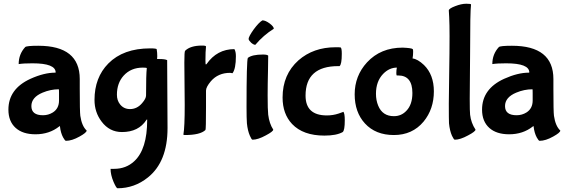

<svg xmlns="http://www.w3.org/2000/svg" viewBox="-20 -697 3035 1028"><path d="M407 -223Q407 -98 410 -77Q418 -22 444 2Q444 13 406 34Q365 57 333 57Q328 57 318 39Q305 15 301 -20Q301 -22 300 -22Q299 -22 297 -20Q244 22 170 22Q102 22 64 -12Q25 -47 25 -110Q25 -221 143 -275Q216 -308 276 -308Q277 -308 278 -309Q278 -358 154 -358Q105 -358 81 -354H80Q80 -407 115 -445Q122 -452 185 -452Q407 -452 407 -274ZM296 -197Q296 -219 295 -219Q251 -219 208 -201Q148 -176 148 -129Q148 -80 210 -80Q239 -80 263 -95Q296 -116 296 -159Z M591 207Q655 207 699 166Q768 102 768 -54Q768 -58 767 -58Q766 -58 764 -55Q722 10 633 10Q566 10 524 -46Q486 -96 486 -162Q486 -282 560 -357Q640 -438 784 -438Q819 -438 819 -433Q822 -416 822 -396L821 -381H832Q864 -381 875 -375L877 -11Q877 169 772 253Q700 311 609 311Q603 311 588 277Q572 239 572 207ZM745 -335Q681 -335 642 -292Q606 -252 606 -190Q606 -159 623 -138Q643 -113 676 -113Q714 -113 741 -145Q762 -169 762 -186Q762 -300 766 -332Q766 -335 745 -335Z M1225 -305Q1222 -306 1212 -307Q1148 -307 1109 -262Q1083 -231 1083 -212V-124Q1083 -4 1080 -1Q1052 26 970 26Q962 26 962 23Q969 -16 969 -135L967 -362Q967 -421 971 -425Q999 -453 1062 -453Q1083 -453 1083 -448Q1080 -421 1080 -375Q1080 -352 1082 -352Q1084 -352 1086 -354Q1142 -434 1235 -434Q1243 -421 1243 -396Q1243 -329 1225 -305Z M1325 -468Q1313 -479 1311 -488Q1311 -501 1338 -539Q1366 -577 1385 -588Q1401 -588 1423 -572Q1446 -555 1446 -543Q1391 -509 1347 -457Q1338 -457 1325 -468ZM1416 -399 1415 -325Q1413 -243 1413 -186Q1413 -109 1416 -83Q1422 -35 1443 -3Q1443 7 1403 28Q1361 51 1332 51Q1327 51 1318 30Q1306 3 1302 -37Q1300 -63 1300 -124Q1300 -373 1307 -387Q1330 -405 1388 -405Q1411 -405 1416 -399Z M1544 -33Q1493 -87 1493 -175Q1493 -298 1578 -374Q1658 -444 1777 -444Q1800 -444 1804 -443Q1810 -439 1810 -409Q1810 -352 1798 -343H1791Q1616 -343 1616 -185Q1616 -79 1730 -79Q1763 -79 1793 -89Q1823 -99 1818 -99Q1826 -91 1826 -53Q1826 1 1815 10Q1782 29 1717 29Q1603 29 1544 -33Z M1934 -36Q1879 -96 1879 -192Q1879 -291 1945 -363Q2018 -442 2136 -442Q2184 -440 2190 -434Q2192 -432 2192 -420Q2192 -402 2189 -384Q2216 -381 2250 -349Q2303 -297 2303 -208Q2303 -113 2248 -46Q2188 26 2089 26Q1991 26 1934 -36ZM2112 -293H2104Q2102 -297 2102 -306Q2102 -323 2105 -335Q2064 -335 2031 -301Q1993 -261 1993 -195Q1993 -160 2005 -131Q2028 -75 2089 -75Q2129 -75 2156 -104Q2188 -137 2188 -199Q2188 -293 2112 -293Z M2495 -168Q2495 -99 2497 -83Q2502 -39 2526 -3Q2526 7 2486 28Q2444 51 2415 51Q2410 51 2400 30Q2388 3 2384 -37Q2383 -53 2383 -142Q2383 -186 2385 -302Q2387 -417 2387 -504Q2387 -566 2385 -606L2383 -641Q2383 -651 2417 -664Q2450 -677 2477 -677Q2502 -677 2502 -673Q2497 -636 2497 -413Z M2943 -223Q2943 -98 2946 -77Q2954 -22 2980 2Q2980 13 2942 34Q2901 57 2869 57Q2864 57 2854 39Q2841 15 2837 -20Q2837 -22 2836 -22Q2835 -22 2833 -20Q2780 22 2706 22Q2638 22 2600 -12Q2561 -47 2561 -110Q2561 -221 2679 -275Q2752 -308 2812 -308Q2813 -308 2814 -309Q2814 -358 2690 -358Q2641 -358 2617 -354H2616Q2616 -407 2651 -445Q2658 -452 2721 -452Q2943 -452 2943 -274ZM2832 -197Q2832 -219 2831 -219Q2787 -219 2744 -201Q2684 -176 2684 -129Q2684 -80 2746 -80Q2775 -80 2799 -95Q2832 -116 2832 -159Z"/></svg>

Font: Bubblegum Sans
Style: Regular
Weight: 400
Designer: Angel Koziupa and Alejandro Paul
Foundry: Angel Koziupa and Alejandro Paul
Version: Version 1.001